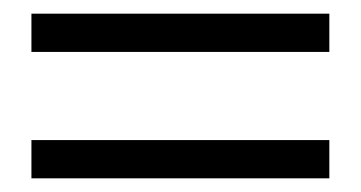

<svg xmlns="http://www.w3.org/2000/svg" viewBox="-20 -443 529 281"><path d="M462 -182H26V-238H462ZM462 -367H26V-423H462Z"/></svg>

Font: Lisu Bosa
Style: Regular
Weight: 400
Designer: David Morse, Annie Olsen, Victor Gaultney, Frank Grießhammer (Latin)
Foundry: SIL International
Version: Version 2.000